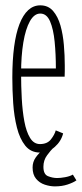

<svg xmlns="http://www.w3.org/2000/svg" viewBox="-20 -546 299 701"><path d="M126 11Q92.5 11 72.2 -14.2Q52 -39.5 41.8 -80.2Q31.5 -121 28.2 -169Q25 -217 25 -262.5Q25 -325.5 31.5 -374.8Q38 -424 51 -457.8Q64 -491.5 83 -509Q102 -526.5 127 -526.5Q156 -526.5 173.8 -506Q191.5 -485.5 200.8 -452.8Q210 -420 213.2 -381.8Q216.5 -343.5 216.5 -308Q216.5 -297 216.5 -286.5Q216.5 -276 216 -266H50.5V-296H184Q184 -348 179.5 -393.8Q175 -439.5 162.8 -468Q150.5 -496.5 127 -496.5Q105 -496.5 89.2 -468.5Q73.5 -440.5 65.2 -391.2Q57 -342 57 -278Q57 -231.5 59.5 -185.8Q62 -140 69 -102.5Q76 -65 89.8 -42.5Q103.5 -20 126 -20Q152.5 -20 166 -37.2Q179.5 -54.5 183.5 -70L210.5 -59Q203.5 -30.5 180.2 -9.8Q157 11 126 11ZM180.5 134.5Q162.5 134.5 143.5 128.2Q124.5 122 111.8 106.8Q99 91.5 99 65.5Q99 45 110.5 28.8Q122 12.5 137.2 0.8Q152.5 -11 163.5 -16.5L175.5 -7Q165.5 2.5 152 20.8Q138.5 39 138.5 63Q138.5 90.5 155.2 97.2Q172 104 189 104Q200.5 104 217.5 101Q234.5 98 246 91.5L259 112.5Q248 120.5 227.2 127.5Q206.5 134.5 180.5 134.5Z"/></svg>

Font: Imbue Thin
Style: Regular
Weight: 100
Designer: Tyler Finck
Foundry: Etcetera Type Company
Version: Version 1.102